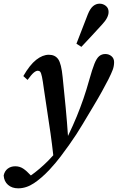

<svg xmlns="http://www.w3.org/2000/svg" viewBox="-109 -791 641 1045"><path d="M-10 234Q-44 234 -65.5 215Q-87 196 -89 164Q-84 140 -67 127Q-50 114 -26 114Q-2 114 17 126.5Q36 139 59 164Q82 148 106.5 127Q131 106 153 84Q161 76 167.5 68.5Q174 61 181 54Q174 -9 166 -65Q158 -121 149 -179Q140 -237 130 -306Q124 -351 119.5 -372.5Q115 -394 110 -400Q105 -406 97 -406Q87 -406 74.5 -395.5Q62 -385 41 -356L18 -377Q53 -438 88 -465.5Q123 -493 157 -493Q191 -493 208 -468.5Q225 -444 232 -371Q241 -285 248.5 -205.5Q256 -126 261 -51Q289 -109 309 -158Q329 -207 345.5 -255Q362 -303 377 -357Q393 -414 405 -444Q417 -474 431 -485.5Q445 -497 464 -497Q484 -497 498 -485Q512 -473 512 -453Q512 -431 504.5 -411Q497 -391 481 -359Q465 -328 446 -293.5Q427 -259 400 -214Q372 -168 340.5 -114.5Q309 -61 267 -2Q245 29 220.5 61.5Q196 94 161 132Q118 178 76 206Q34 234 -10 234ZM307 -553Q323 -593 338 -633Q353 -673 369 -713Q382 -745 398 -758Q414 -771 433 -771Q452 -771 467 -759Q482 -747 482 -726Q482 -695 447 -658Q419 -627 391 -597Q363 -567 334 -536Z"/></svg>

Font: Source Serif 4 Semibold
Style: Italic
Weight: 600
Italic angle: -12°
Designer: Frank Grießhammer
Foundry: Adobe
Version: Version 4.005;hotconv 1.1.0;makeotfexe 2.6.0